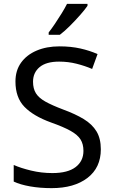

<svg xmlns="http://www.w3.org/2000/svg" viewBox="-20 -964 589 994"><path d="M502 -191Q502 -96 433 -43Q364 10 247 10Q187 10 136 1Q85 -8 51 -24V-110Q87 -94 140.5 -81Q194 -68 251 -68Q331 -68 371.5 -99Q412 -130 412 -183Q412 -218 397 -242Q382 -266 345.5 -286.5Q309 -307 244 -330Q153 -363 106.5 -411Q60 -459 60 -542Q60 -599 89 -639.5Q118 -680 169.5 -702Q221 -724 288 -724Q347 -724 396 -713Q445 -702 485 -684L457 -607Q420 -623 376.5 -634Q333 -645 286 -645Q219 -645 185 -616.5Q151 -588 151 -541Q151 -505 166 -481Q181 -457 215 -438Q249 -419 307 -397Q370 -374 413.5 -347.5Q457 -321 479.5 -284Q502 -247 502 -191ZM433 -934Q421 -916 396 -887.5Q371 -859 342.5 -830.5Q314 -802 290 -784H232V-796Q247 -815 264.5 -841Q282 -867 299 -894.5Q316 -922 327 -944H433Z"/></svg>

Font: Noto Sans Indic Siyaq Numbers
Style: Regular
Weight: 400
Designer: Monotype Design Team
Foundry: Monotype Imaging Inc.
Version: Version 2.002; ttfautohint (v1.8.4.7-5d5b)